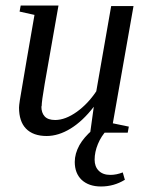

<svg xmlns="http://www.w3.org/2000/svg" viewBox="-20 -479 540 696"><path d="M131 -94 130 -93Q130 -70 142 -57Q154 -44 180 -44Q217 -44 259 -74Q299 -103 329 -148L383 -457H464L389 -32L447 -20L443 2H307L320 -92Q280 -40 236 -13Q192 14 149 14Q100 14 74 -13Q49 -39 49 -89Q49 -96 52 -116Q53 -121 58.5 -154.5Q64 -188 77.5 -266.5Q91 -345 105 -425L51 -437L55 -459H192L142 -175Q131 -111 131 -94ZM433 174 432 173Q393 197 346 197Q302 197 276 173Q251 149 251 108Q251 78 268 47Q284 19 315 -8H368Q347 14 335 43Q323 72 323 100Q323 125 338 140Q353 155 380 155Q402 155 425 146Z"/></svg>

Font: Libra Serif Modern
Style: Italic
Weight: 400
Italic angle: -12°
Designer: Stefan Peev, Context Ltd
Foundry: Stefan Peev, Context Ltd
Version: Version 1.000